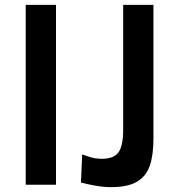

<svg xmlns="http://www.w3.org/2000/svg" viewBox="-20 -762 727 792"><path d="M211 -742H86V0H211ZM598 -78.5C608 -107.5 613 -145.3 613 -192V-742H488V-226C488 -182.7 481.7 -152 469 -134C456.3 -116 433.3 -107 400 -107C381.3 -107 364.2 -109.7 348.5 -115C332.8 -120.3 323 -123.7 319 -125L314 -9C328.7 -5 347.7 -0.8 371 3.5C394.3 7.8 416.7 10 438 10C484 10 519.7 2.5 545 -12.5C570.3 -27.5 588 -49.5 598 -78.5Z"/></svg>

Font: Morrison SemiBold
Style: Regular
Weight: 600
Designer: Pablo Impallari, Rodrigo Fuenzalida (Modified by Dan O. Williams)
Version: Version 0.030; ttfautohint (v1.8.1)